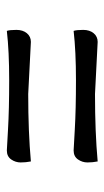

<svg xmlns="http://www.w3.org/2000/svg" viewBox="111 -540 312 575"><g transform="rotate(-90 267.5 -252.0)"><path d="M430 -116 274 -124Q160 -124 72 -116Q69 -131 69 -146.5Q69 -162 78 -175Q87 -188 105 -188Q108 -188 168 -184.5Q228 -181 315 -181Q402 -181 463 -188Q466 -179 466 -159.5Q466 -140 456 -128Q446 -116 430 -116ZM430 -316 274 -324Q160 -324 72 -316Q69 -331 69 -346.5Q69 -362 78 -375Q87 -388 105 -388Q108 -388 168 -384.5Q228 -381 315 -381Q402 -381 463 -388Q466 -379 466 -359.5Q466 -340 456 -328Q446 -316 430 -316Z"/></g></svg>

Font: Overlock Mod
Style: Regular
Weight: 400
Designer: Dario Muhafara
Foundry: Dario Manuel Muhafara
Version: Version 1.001